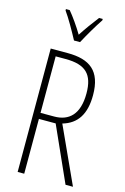

<svg xmlns="http://www.w3.org/2000/svg" viewBox="-140 -1011 696 1073"><g transform="rotate(15 208.0 -474.5)"><path d="M191 -791H226C251 -838 286 -898 315 -941V-949H294C260 -905 236 -872 208 -829C183 -871 150 -918 124 -949H102V-941C127 -907 165 -840 191 -791ZM175 -714H77V0H115V-317H212L354 0H397L248 -326C332 -350 373 -414 373 -523C373 -664 303 -714 175 -714ZM173 -679C289 -679 335 -633 335 -523C335 -402 279 -352 194 -352H115V-679Z"/></g></svg>

Font: Noto Sans Ethiopic ExtraCondensed ExtraLight
Style: Regular
Weight: 200
Width: 2
Designer: Monotype Design Team
Foundry: Monotype Imaging Inc.
Version: Version 2.102